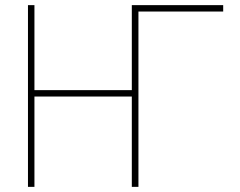

<svg xmlns="http://www.w3.org/2000/svg" viewBox="-20 -731 937 751"><path d="M853 -710.9V-686H521L505.4 -710.9ZM504.9 -378.4V-353.5H104V-378.4ZM114.7 -710.9V0H89.4V-710.9ZM521.5 -710.9V0H495.6V-710.9Z"/></svg>

Font: Roboto Condensed Thin
Style: Regular
Weight: 250
Width: 3
Designer: Christian Robertson
Foundry: Google
Version: Version 3.009; 2024